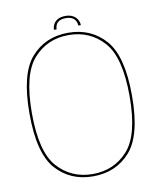

<svg xmlns="http://www.w3.org/2000/svg" viewBox="-85 -828 757 901"><g transform="rotate(-10 293.5 -378.0)"><path d="M286.5 4Q395.5 4 463.2 -72Q531 -148 531 -337.5Q531 -526.5 463.2 -603.2Q395.5 -680 286.5 -680Q177.5 -680 110 -603.5Q42.5 -527 42.5 -337.5Q42.5 -148 110.2 -72Q178 4 286.5 4ZM286.5 -7Q185 -7 119.5 -79.8Q54 -152.5 54 -337.5Q54 -522.5 119.5 -595.8Q185 -669 286.5 -669Q388.5 -669 454 -595.8Q519.5 -522.5 519.5 -337.5Q519.5 -152.5 454 -79.8Q388.5 -7 286.5 -7ZM288.5 -760Q266 -760 251.8 -752.2Q237.5 -744.5 230.8 -731.8Q224 -719 224 -705H236.5Q236.5 -716 241 -726.2Q245.5 -736.5 256.8 -743Q268 -749.5 288.5 -749.5Q307 -749.5 318.2 -743Q329.5 -736.5 334.8 -726.2Q340 -716 340 -705H352Q352 -719 344.5 -731.8Q337 -744.5 322.8 -752.2Q308.5 -760 288.5 -760Z"/></g></svg>

Font: Anybody Thin Thin
Style: Regular
Weight: 250
Version: Version 1.113;gftools[0.9.25]